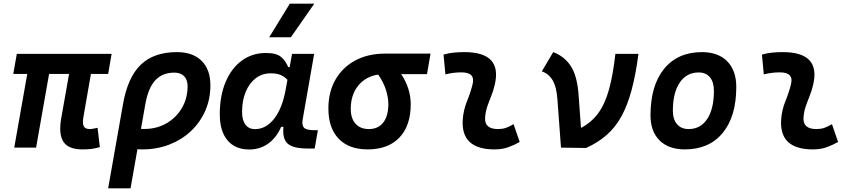

<svg xmlns="http://www.w3.org/2000/svg" viewBox="-20 -815 4728 1060"><path d="M435.1 9.8Q358.4 9.8 330.6 -31.7Q302.7 -73.2 317.9 -161.6L361.3 -406.7H251L179.2 0H58.6L130.4 -406.7H53.2L72.8 -517.6H596.2L577.1 -406.7H481.9L440.4 -168.5Q434.6 -134.3 442.1 -118.4Q449.7 -102.5 475.6 -102.5Q484.4 -102.5 494.6 -104.5Q504.9 -106.4 518.6 -109.4L531.2 -2.9Q505.9 4.4 485.8 7.1Q465.8 9.8 435.1 9.8Z M957 -527.3Q1044.4 -527.3 1093 -479.2Q1141.6 -431.2 1141.6 -343.8Q1141.6 -268.1 1113.3 -203.6Q1085 -139.2 1034.2 -91.3Q983.4 -43.5 914.8 -16.8Q846.2 9.8 765.6 9.8Q752.4 9.8 738.8 8.8L700.7 224.6H577.1L659.2 -240.7Q685.1 -388.2 757.3 -457.8Q829.6 -527.3 957 -527.3ZM781.7 -236.3 758.3 -103.5Q767.1 -103 776.4 -103Q844.7 -103 898.7 -134Q952.6 -165 984.1 -218.5Q1015.6 -272 1015.6 -338.9Q1015.6 -375 996.3 -394.5Q977.1 -414.1 942.4 -414.1Q876 -414.1 836.7 -371.1Q797.4 -328.1 781.7 -236.3Z M1579.1 -444.3 1592.3 -517.6H1714.4L1650.9 -154.8Q1645.5 -123.5 1658.4 -109.9Q1671.4 -96.2 1715.8 -96.2H1734.9L1717.3 4.9H1676.8Q1598.1 4.9 1568.1 -22.2Q1538.1 -49.3 1544.9 -114.7H1532.2Q1506.3 -54.7 1460.7 -22.2Q1415 10.3 1356 10.3Q1278.3 10.3 1235.8 -40.5Q1193.4 -91.3 1193.4 -184.1Q1193.4 -285.6 1225.3 -361.8Q1257.3 -438 1314.7 -480.2Q1372.1 -522.5 1448.7 -522.5Q1506.3 -522.5 1531.7 -500.7Q1557.1 -479 1571.3 -444.3ZM1474.6 -410.2Q1427.2 -410.2 1391.6 -382.8Q1356 -355.5 1336.2 -307.4Q1316.4 -259.3 1316.4 -196.3Q1316.4 -151.4 1335.2 -126.7Q1354 -102.1 1387.7 -102.1Q1449.2 -102.1 1494.4 -160.6Q1539.6 -219.2 1558.1 -325.7L1566.9 -374.5Q1553.7 -389.2 1532.2 -399.7Q1510.7 -410.2 1474.6 -410.2ZM1466.3 -609.4 1580.1 -794.9H1715.3L1585.9 -609.4Z M2009.3 9.8Q1906.2 9.8 1849.6 -49.3Q1793 -108.4 1793 -215.8Q1793 -307.1 1832 -375.2Q1871.1 -443.4 1941.4 -481.2Q2011.7 -519 2106 -519H2356.9L2337.4 -405.8H2194.8Q2221.7 -365.7 2234.6 -323.7Q2247.6 -281.7 2247.6 -240.2Q2247.6 -121.1 2185.3 -55.7Q2123 9.8 2009.3 9.8ZM2067.9 -403.3Q1998.5 -392.6 1957.5 -342Q1916.5 -291.5 1916.5 -213.9Q1916.5 -161.1 1942.9 -131.8Q1969.2 -102.5 2016.6 -102.5Q2067.9 -102.5 2095.9 -138.7Q2124 -174.8 2124 -240.2Q2124 -276.9 2110.6 -319.1Q2097.2 -361.3 2067.9 -403.3Z M2815.4 -129.4 2849.1 -31.2Q2819.3 -14.2 2786.1 -2.2Q2752.9 9.8 2710 9.8Q2524.4 9.8 2534.7 -153.3Q2538.1 -206.5 2558.1 -255.9Q2578.1 -305.2 2588.9 -349.1Q2606 -415.5 2528.3 -415.5Q2481.9 -415.5 2439 -404.3L2428.7 -513.7Q2457.5 -522 2486.3 -524.7Q2515.1 -527.3 2543.9 -527.3Q2755.4 -527.3 2710.9 -345.2Q2703.1 -312 2691.4 -283.4Q2679.7 -254.9 2670.2 -226.8Q2660.6 -198.7 2658.2 -166.5Q2653.8 -102.5 2729 -102.5Q2753.4 -102.5 2771.7 -108.6Q2790 -114.7 2815.4 -129.4Z M3077.1 0 3057.6 -264.2Q3052.7 -335.4 3030.8 -372.1Q3008.8 -408.7 2971.2 -420.9L3034.2 -527.3Q3096.2 -503.9 3131.3 -450.2Q3166.5 -396.5 3174.3 -291.5L3187.5 -108.9Q3246.1 -139.6 3283.2 -190.7Q3320.3 -241.7 3342.3 -321.3Q3364.3 -400.9 3377.4 -517.6H3504.9Q3489.7 -402.3 3466.8 -317.4Q3443.8 -232.4 3410.2 -171.6Q3376.5 -110.8 3328.6 -69.1Q3280.8 -27.3 3215.3 2Z M3760.7 9.8Q3671.4 9.8 3621.3 -39.8Q3571.3 -89.4 3571.3 -177.7Q3571.3 -342.8 3646.5 -435.1Q3721.7 -527.3 3855.5 -527.3Q3944.8 -527.3 3994.9 -476.6Q4044.9 -425.8 4044.9 -335Q4044.9 -172.4 3970 -81.3Q3895 9.8 3760.7 9.8ZM3782.2 -102.5Q3847.7 -102.5 3884.5 -158.4Q3921.4 -214.4 3921.4 -314Q3921.4 -361.8 3899.4 -388.4Q3877.4 -415 3837.4 -415Q3770.5 -415 3732.7 -359.1Q3694.8 -303.2 3694.8 -203.6Q3694.8 -156.2 3717.8 -129.4Q3740.7 -102.5 3782.2 -102.5Z M4573.2 -129.4 4606.9 -31.2Q4577.1 -14.2 4543.9 -2.2Q4510.7 9.8 4467.8 9.8Q4282.2 9.8 4292.5 -153.3Q4295.9 -206.5 4315.9 -255.9Q4335.9 -305.2 4346.7 -349.1Q4363.8 -415.5 4286.1 -415.5Q4239.7 -415.5 4196.8 -404.3L4186.5 -513.7Q4215.3 -522 4244.1 -524.7Q4272.9 -527.3 4301.8 -527.3Q4513.2 -527.3 4468.8 -345.2Q4460.9 -312 4449.2 -283.4Q4437.5 -254.9 4428 -226.8Q4418.5 -198.7 4416 -166.5Q4411.6 -102.5 4486.8 -102.5Q4511.2 -102.5 4529.5 -108.6Q4547.9 -114.7 4573.2 -129.4Z"/></svg>

Font: Cascadia Mono NF SemiBold
Style: Italic
Weight: 600
Italic angle: -10°
Monospace: yes
Designer: Aaron Bell
Foundry: Saja Typeworks
Version: Version 2404.023; ttfautohint (v1.8.4)